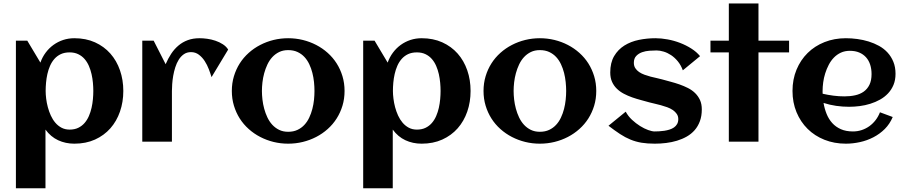

<svg xmlns="http://www.w3.org/2000/svg" viewBox="-20 -791 5054 1072"><path d="M668.5 -283.2Q668.5 -221.7 649.9 -168Q631.3 -114.3 596.2 -74.5Q561 -34.7 510.3 -11.7Q459.5 11.2 395 11.2Q345.7 11.2 304.4 -8.1Q263.2 -27.3 233.9 -67.4V260.3H68.8V-564H132.3L205.6 -441.4Q216.3 -472.2 235.1 -497.3Q253.9 -522.5 278.6 -540.3Q303.2 -558.1 332.8 -567.9Q362.3 -577.6 395 -577.6Q459.5 -577.6 510.3 -554.7Q561 -531.7 596.2 -491.9Q631.3 -452.1 649.9 -398.4Q668.5 -344.7 668.5 -283.2ZM501 -283.2Q501 -304.7 498.8 -328.9Q496.6 -353 491.2 -377Q485.8 -400.9 476.3 -422.9Q466.8 -444.8 452.1 -461.7Q437.5 -478.5 416.7 -488.5Q396 -498.5 368.7 -498.5Q340.3 -498.5 319.6 -488.8Q298.8 -479 283.9 -462.2Q269 -445.3 259.5 -423.6Q250 -401.9 244.6 -377.9Q239.3 -354 237.1 -329.6Q234.9 -305.2 234.9 -283.2Q234.9 -263.7 237.8 -240Q240.7 -216.3 247.1 -192.4Q253.4 -168.5 263.7 -146Q273.9 -123.5 288.8 -106Q303.7 -88.4 323.5 -77.9Q343.3 -67.4 368.7 -67.4Q396.5 -67.4 417 -77.4Q437.5 -87.4 452.1 -104.2Q466.8 -121.1 476.3 -143.1Q485.8 -165 491.2 -189Q496.6 -212.9 498.8 -237.3Q501 -261.7 501 -283.2Z M1253.9 -514.2 1161.1 -360.4Q1155.3 -379.9 1146 -404.3Q1136.7 -428.7 1123 -450Q1109.4 -471.2 1090.3 -485.6Q1071.3 -500 1046.4 -500Q1023.4 -500 1006.6 -488.3Q989.7 -476.6 978 -457.8Q966.3 -439 958.7 -415.3Q951.2 -391.6 947 -367.4Q942.9 -343.3 941.4 -321Q939.9 -298.8 939.9 -282.7V0H774.4V-564H837.9L904.8 -432.6Q918.5 -464.4 936 -491Q953.6 -517.6 976.6 -536.9Q999.5 -556.2 1028.6 -566.9Q1057.6 -577.6 1094.2 -577.6Q1113.3 -577.6 1136.7 -574.5Q1160.2 -571.3 1182.6 -563.7Q1205.1 -556.2 1224.1 -543.9Q1243.2 -531.7 1253.9 -514.2Z M1903.8 -283.2Q1903.8 -239.3 1892.1 -200.7Q1880.4 -162.1 1859.6 -129.4Q1838.9 -96.7 1809.6 -70.6Q1780.3 -44.4 1745.4 -26.4Q1710.4 -8.3 1670.7 1.5Q1630.9 11.2 1588.9 11.2Q1546.9 11.2 1507.3 1.5Q1467.8 -8.3 1432.9 -26.4Q1397.9 -44.4 1368.7 -70.6Q1339.4 -96.7 1318.6 -129.4Q1297.9 -162.1 1286.1 -200.9Q1274.4 -239.7 1274.4 -283.2Q1274.4 -326.7 1286.1 -365.5Q1297.9 -404.3 1318.6 -437Q1339.4 -469.7 1368.7 -495.8Q1397.9 -522 1432.9 -540Q1467.8 -558.1 1507.3 -567.9Q1546.9 -577.6 1588.9 -577.6Q1630.9 -577.6 1670.7 -567.9Q1710.4 -558.1 1745.4 -540Q1780.3 -522 1809.6 -495.8Q1838.9 -469.7 1859.6 -437Q1880.4 -404.3 1892.1 -365.5Q1903.8 -326.7 1903.8 -283.2ZM1735.8 -283.2Q1735.8 -306.6 1733.2 -332.8Q1730.5 -358.9 1724.1 -384Q1717.8 -409.2 1706.8 -432.4Q1695.8 -455.6 1679.7 -472.9Q1663.6 -490.2 1641.1 -500.7Q1618.7 -511.2 1588.9 -511.2Q1560.5 -511.2 1538.6 -500.5Q1516.6 -489.7 1500.2 -471.9Q1483.9 -454.1 1472.9 -430.7Q1461.9 -407.2 1455.1 -382.1Q1448.2 -356.9 1445.3 -331.3Q1442.4 -305.7 1442.4 -283.2Q1442.4 -260.7 1445.3 -235.1Q1448.2 -209.5 1455.1 -184.1Q1461.9 -158.7 1472.9 -135.5Q1483.9 -112.3 1500.2 -94.5Q1516.6 -76.7 1538.6 -65.9Q1560.5 -55.2 1588.9 -55.2Q1618.2 -55.2 1640.6 -65.7Q1663.1 -76.2 1679.4 -93.8Q1695.8 -111.3 1706.5 -134.3Q1717.3 -157.2 1723.9 -182.6Q1730.5 -208 1733.2 -233.9Q1735.8 -259.8 1735.8 -283.2Z M2607.4 -283.2Q2607.4 -221.7 2588.9 -168Q2570.3 -114.3 2535.2 -74.5Q2500 -34.7 2449.2 -11.7Q2398.4 11.2 2334 11.2Q2284.7 11.2 2243.4 -8.1Q2202.1 -27.3 2172.9 -67.4V260.3H2007.8V-564H2071.3L2144.5 -441.4Q2155.3 -472.2 2174.1 -497.3Q2192.9 -522.5 2217.5 -540.3Q2242.2 -558.1 2271.7 -567.9Q2301.3 -577.6 2334 -577.6Q2398.4 -577.6 2449.2 -554.7Q2500 -531.7 2535.2 -491.9Q2570.3 -452.1 2588.9 -398.4Q2607.4 -344.7 2607.4 -283.2ZM2439.9 -283.2Q2439.9 -304.7 2437.7 -328.9Q2435.5 -353 2430.2 -377Q2424.8 -400.9 2415.3 -422.9Q2405.8 -444.8 2391.1 -461.7Q2376.5 -478.5 2355.7 -488.5Q2335 -498.5 2307.6 -498.5Q2279.3 -498.5 2258.5 -488.8Q2237.8 -479 2222.9 -462.2Q2208 -445.3 2198.5 -423.6Q2189 -401.9 2183.6 -377.9Q2178.2 -354 2176 -329.6Q2173.8 -305.2 2173.8 -283.2Q2173.8 -263.7 2176.8 -240Q2179.7 -216.3 2186 -192.4Q2192.4 -168.5 2202.6 -146Q2212.9 -123.5 2227.8 -106Q2242.7 -88.4 2262.5 -77.9Q2282.2 -67.4 2307.6 -67.4Q2335.4 -67.4 2356 -77.4Q2376.5 -87.4 2391.1 -104.2Q2405.8 -121.1 2415.3 -143.1Q2424.8 -165 2430.2 -189Q2435.5 -212.9 2437.7 -237.3Q2439.9 -261.7 2439.9 -283.2Z M3309.1 -283.2Q3309.1 -239.3 3297.4 -200.7Q3285.6 -162.1 3264.9 -129.4Q3244.1 -96.7 3214.8 -70.6Q3185.5 -44.4 3150.6 -26.4Q3115.7 -8.3 3075.9 1.5Q3036.1 11.2 2994.1 11.2Q2952.1 11.2 2912.6 1.5Q2873 -8.3 2838.1 -26.4Q2803.2 -44.4 2773.9 -70.6Q2744.6 -96.7 2723.9 -129.4Q2703.1 -162.1 2691.4 -200.9Q2679.7 -239.7 2679.7 -283.2Q2679.7 -326.7 2691.4 -365.5Q2703.1 -404.3 2723.9 -437Q2744.6 -469.7 2773.9 -495.8Q2803.2 -522 2838.1 -540Q2873 -558.1 2912.6 -567.9Q2952.1 -577.6 2994.1 -577.6Q3036.1 -577.6 3075.9 -567.9Q3115.7 -558.1 3150.6 -540Q3185.5 -522 3214.8 -495.8Q3244.1 -469.7 3264.9 -437Q3285.6 -404.3 3297.4 -365.5Q3309.1 -326.7 3309.1 -283.2ZM3141.1 -283.2Q3141.1 -306.6 3138.4 -332.8Q3135.7 -358.9 3129.4 -384Q3123 -409.2 3112.1 -432.4Q3101.1 -455.6 3085 -472.9Q3068.8 -490.2 3046.4 -500.7Q3023.9 -511.2 2994.1 -511.2Q2965.8 -511.2 2943.8 -500.5Q2921.9 -489.7 2905.5 -471.9Q2889.2 -454.1 2878.2 -430.7Q2867.2 -407.2 2860.4 -382.1Q2853.5 -356.9 2850.6 -331.3Q2847.7 -305.7 2847.7 -283.2Q2847.7 -260.7 2850.6 -235.1Q2853.5 -209.5 2860.4 -184.1Q2867.2 -158.7 2878.2 -135.5Q2889.2 -112.3 2905.5 -94.5Q2921.9 -76.7 2943.8 -65.9Q2965.8 -55.2 2994.1 -55.2Q3023.4 -55.2 3045.9 -65.7Q3068.4 -76.2 3084.7 -93.8Q3101.1 -111.3 3111.8 -134.3Q3122.6 -157.2 3129.2 -182.6Q3135.7 -208 3138.4 -233.9Q3141.1 -259.8 3141.1 -283.2Z M3898.4 -180.2Q3898.4 -143.1 3887.7 -114.3Q3877 -85.4 3858.4 -64.2Q3839.8 -43 3814.5 -28.6Q3789.1 -14.2 3760 -5.4Q3731 3.4 3699.2 7.3Q3667.5 11.2 3636.2 11.2Q3594.2 11.2 3562 5.9Q3529.8 0.5 3500.5 -11.5Q3471.2 -23.4 3442.1 -42.5Q3413.1 -61.5 3377.4 -88.9L3473.6 -167.5Q3486.8 -142.6 3508.5 -122.3Q3530.3 -102.1 3553.7 -87.4Q3577.1 -72.8 3599.1 -64.9Q3621.1 -57.1 3634.8 -57.1Q3646 -57.1 3660.2 -57.9Q3674.3 -58.6 3689 -60.8Q3703.6 -63 3717.8 -67.4Q3731.9 -71.8 3742.9 -79.3Q3753.9 -86.9 3760.5 -98.4Q3767.1 -109.9 3767.1 -126Q3767.1 -142.6 3758.5 -155Q3750 -167.5 3736.3 -176.8Q3722.7 -186 3705.1 -192.4Q3687.5 -198.7 3669.7 -203.6Q3651.9 -208.5 3635.3 -212.2Q3618.7 -215.8 3606.4 -219.2Q3584 -225.6 3559.1 -232.2Q3534.2 -238.8 3509.8 -247.3Q3485.4 -255.9 3463.1 -267.6Q3440.9 -279.3 3424.1 -295.7Q3407.2 -312 3397.2 -334.2Q3387.2 -356.4 3387.2 -386.2Q3387.2 -440.9 3408.9 -477.8Q3430.7 -514.6 3466.3 -536.9Q3502 -559.1 3547.4 -568.4Q3592.8 -577.6 3639.6 -577.6Q3671.9 -577.6 3707.5 -571Q3743.2 -564.5 3776.9 -551.5Q3810.5 -538.6 3839.8 -520Q3869.1 -501.5 3888.7 -477.5L3792.5 -398.4Q3781.7 -427.7 3764.4 -448.7Q3747.1 -469.7 3726.8 -483.2Q3706.5 -496.6 3685.3 -502.9Q3664.1 -509.3 3646 -509.3Q3628.4 -509.3 3606.4 -507.8Q3584.5 -506.3 3565.2 -499.5Q3545.9 -492.7 3532.5 -478.8Q3519 -464.8 3519 -440.4Q3519 -422.9 3527.1 -410.4Q3535.2 -397.9 3548.3 -388.9Q3561.5 -379.9 3578.4 -373.8Q3595.2 -367.7 3612.8 -363Q3630.4 -358.4 3647 -355Q3663.6 -351.6 3676.8 -347.7Q3699.2 -341.3 3724.4 -334.7Q3749.5 -328.1 3773.9 -319.6Q3798.3 -311 3821 -299.6Q3843.8 -288.1 3860.8 -271.5Q3877.9 -254.9 3888.2 -232.7Q3898.4 -210.4 3898.4 -180.2Z M4214.8 0H4049.3V-498.5H3946.8V-564H4049.3V-771.5H4214.8V-564H4385.7V-498.5H4214.8Z M4573.2 -267.6Q4603.5 -260.7 4633.8 -256.8Q4664.1 -252.9 4694.8 -252.9Q4727.1 -252.9 4754.6 -259Q4782.2 -265.1 4802.5 -279.5Q4822.8 -293.9 4834.5 -317.9Q4846.2 -341.8 4846.2 -377.4Q4846.2 -406.2 4838.4 -430.2Q4830.6 -454.1 4815.2 -471.2Q4799.8 -488.3 4777.3 -497.8Q4754.9 -507.3 4725.1 -507.3Q4697.3 -507.3 4675 -497.1Q4652.8 -486.8 4636 -469.5Q4619.1 -452.1 4607.2 -429.2Q4595.2 -406.2 4587.4 -381.3Q4579.6 -356.4 4576.2 -331.1Q4572.8 -305.7 4572.8 -283.2Q4572.8 -279.3 4572.8 -275.4Q4572.8 -271.5 4573.2 -267.6ZM4980 -378.9Q4980 -344.2 4968.8 -317.1Q4957.5 -290 4938.2 -269.5Q4918.9 -249 4893.6 -234.9Q4868.2 -220.7 4839.4 -211.7Q4810.5 -202.6 4780 -198.7Q4749.5 -194.8 4720.7 -194.8Q4684.1 -194.8 4648.4 -200Q4612.8 -205.1 4578.1 -216.3Q4583.5 -184.1 4595.2 -155Q4606.9 -126 4626.5 -104.2Q4646 -82.5 4674.6 -69.8Q4703.1 -57.1 4742.2 -57.1Q4768.1 -57.1 4791.5 -64.9Q4814.9 -72.8 4834.5 -86.9Q4854 -101.1 4868.9 -120.6Q4883.8 -140.1 4893.1 -164.1L4964.4 -137.7Q4948.2 -99.1 4920.2 -71Q4892.1 -43 4856.7 -24.7Q4821.3 -6.3 4781.5 2.4Q4741.7 11.2 4702.6 11.2Q4638.2 11.2 4583.5 -10.5Q4528.8 -32.2 4489.3 -71.3Q4449.7 -110.4 4427.2 -164.6Q4404.8 -218.8 4404.8 -283.2Q4404.8 -347.7 4427.2 -401.9Q4449.7 -456.1 4489.3 -495.1Q4528.8 -534.2 4583.5 -555.9Q4638.2 -577.6 4702.6 -577.6Q4733.9 -577.6 4766.6 -573.2Q4799.3 -568.8 4830.1 -559.3Q4860.8 -549.8 4888.2 -534.7Q4915.5 -519.5 4935.8 -497.3Q4956.1 -475.1 4968 -445.8Q4980 -416.5 4980 -378.9Z"/></svg>

Font: Aclonica
Style: Regular
Weight: 400
Designer: Astigmatic (AOETI)
Foundry: Astigmatic (AOETI)
Version: Version 1.000